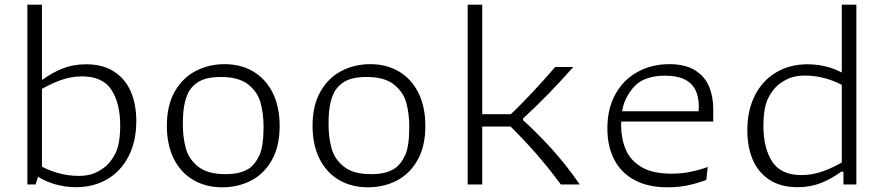

<svg xmlns="http://www.w3.org/2000/svg" viewBox="-20 -785 3760 817"><path d="M151.5 -63 131.5 0H96.5V-765H158.5V-70ZM303.5 11.5Q252.5 11.5 205.8 -3.5Q159 -18.5 120.5 -47L132.5 -90.5Q175 -64 221.5 -50.2Q268 -36.5 314.5 -36.5Q346.5 -36.5 371 -44.2Q395.5 -52 420.5 -70Q452 -93 471.8 -133.8Q491.5 -174.5 491.5 -251.5Q491.5 -344.5 454.5 -402.2Q417.5 -460 328.5 -460Q282.5 -460 235.8 -443Q189 -426 143 -397.5L146 -445.5H160.5Q201 -475.5 246.2 -493.5Q291.5 -511.5 346 -511.5Q418 -511.5 466 -480Q514 -448.5 537 -394.2Q560 -340 560 -270Q560 -183.5 527.2 -120Q494.5 -56.5 436.5 -22.5Q378.5 11.5 303.5 11.5Z M690 -250Q690 -337 724 -396Q758 -455 813.8 -483.5Q869.5 -512 935.5 -512Q1005.5 -512 1058.5 -480.2Q1111.5 -448.5 1140.8 -389.2Q1170 -330 1170 -249Q1170 -162.5 1136.8 -103.8Q1103.5 -45 1048.2 -16.5Q993 12 926 12Q855 12 801.5 -19.8Q748 -51.5 719 -110.5Q690 -169.5 690 -250ZM1041 -69Q1066.5 -86.5 1084 -124.5Q1101.5 -162.5 1101.5 -244.5Q1101.5 -301.5 1088.8 -347.8Q1076 -394 1035.8 -425.8Q995.5 -457.5 920 -457.5Q886.5 -457.5 861.5 -451.5Q836.5 -445.5 818 -432.5Q801.5 -421 788.8 -403.5Q776 -386 767 -350.5Q758 -315 758 -257.5Q758 -200 770.8 -153.8Q783.5 -107.5 823.5 -75.8Q863.5 -44 939 -44Q972 -44 997.5 -50.2Q1023 -56.5 1041 -69Z M1310 -250Q1310 -337 1344 -396Q1378 -455 1433.8 -483.5Q1489.5 -512 1555.5 -512Q1625.5 -512 1678.5 -480.2Q1731.5 -448.5 1760.8 -389.2Q1790 -330 1790 -249Q1790 -162.5 1756.8 -103.8Q1723.5 -45 1668.2 -16.5Q1613 12 1546 12Q1475 12 1421.5 -19.8Q1368 -51.5 1339 -110.5Q1310 -169.5 1310 -250ZM1661 -69Q1686.5 -86.5 1704 -124.5Q1721.5 -162.5 1721.5 -244.5Q1721.5 -301.5 1708.8 -347.8Q1696 -394 1655.8 -425.8Q1615.5 -457.5 1540 -457.5Q1506.5 -457.5 1481.5 -451.5Q1456.5 -445.5 1438 -432.5Q1421.5 -421 1408.8 -403.5Q1396 -386 1387 -350.5Q1378 -315 1378 -257.5Q1378 -200 1390.8 -153.8Q1403.5 -107.5 1443.5 -75.8Q1483.5 -44 1559 -44Q1592 -44 1617.5 -50.2Q1643 -56.5 1661 -69Z M2032 -765V0H1970V-765ZM2205.5 -280.5V-274Q2269 -216.5 2329.8 -149.2Q2390.5 -82 2447 0H2366.5Q2311 -75 2257.2 -136Q2203.5 -197 2137.5 -261.5L2173 -246.5H2010V-299H2177L2130.5 -276Q2196.5 -339.5 2246.5 -393Q2296.5 -446.5 2342.5 -500H2419.5Q2366 -439.5 2316.2 -388.2Q2266.5 -337 2205.5 -280.5Z M2623 -254.5Q2623 -195 2642.8 -148.5Q2662.5 -102 2710 -74Q2757.5 -46 2837 -46Q2880 -46 2918.5 -54Q2957 -62 2991.5 -74.5L2985.5 -19.5Q2952 -6.5 2910.8 2.8Q2869.5 12 2820.5 12Q2737.5 12 2680.2 -18.8Q2623 -49.5 2593.8 -105.8Q2564.5 -162 2564.5 -238.5Q2564.5 -324.5 2599.8 -386.2Q2635 -448 2694.8 -480Q2754.5 -512 2828 -512Q2896 -512 2937.8 -485.8Q2979.5 -459.5 2997.2 -416.8Q3015 -374 3015 -321.5V-268H2616.5V-311.5H2969L2949 -282.5Q2951 -294 2952.2 -306Q2953.5 -318 2953.5 -332Q2953.5 -375 2938.2 -404Q2923 -433 2891.2 -448Q2859.5 -463 2810 -463Q2774 -463 2746 -455.2Q2718 -447.5 2700 -435Q2669.5 -413.5 2646.2 -370.2Q2623 -327 2623 -254.5Z M3562 -765H3624V0H3569V-68L3562 -75ZM3416.5 -511.5Q3467.5 -511.5 3514.2 -496.5Q3561 -481.5 3599.5 -453L3587.5 -409.5Q3545 -436 3498.5 -449.8Q3452 -463.5 3405.5 -463.5Q3373.5 -463.5 3349 -455.8Q3324.5 -448 3299.5 -430Q3268 -407 3248.2 -366.2Q3228.5 -325.5 3228.5 -248.5Q3228.5 -155.5 3265.5 -97.8Q3302.5 -40 3391.5 -40Q3437.5 -40 3484.2 -57Q3531 -74 3577 -102.5L3574 -54.5H3559.5Q3519 -24.5 3473.8 -6.5Q3428.5 11.5 3374 11.5Q3302 11.5 3254 -20Q3206 -51.5 3183 -105.8Q3160 -160 3160 -230Q3160 -316.5 3192.8 -380Q3225.5 -443.5 3283.5 -477.5Q3341.5 -511.5 3416.5 -511.5Z"/></svg>

Font: Monaspace Argon Var
Style: Regular
Weight: 400
Designer: Riley Cran and the Lettermatic Team
Version: Version 1.000 (Monaspace Argon Var)